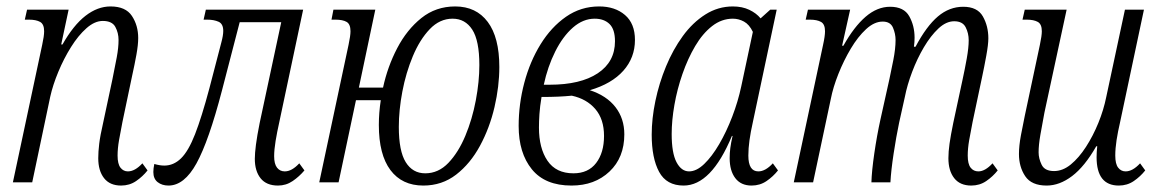

<svg xmlns="http://www.w3.org/2000/svg" viewBox="-20 -566 3604 596"><path d="M356 10Q321 10 303 -13Q285 -36 285 -75Q285 -95 288 -120Q291 -145 300 -184L329 -320Q337 -359 342.5 -388.5Q348 -418 348 -442Q348 -464 338 -482.5Q328 -501 299 -501Q274 -501 248.5 -478.5Q223 -456 200.5 -420Q178 -384 161 -343Q144 -302 136 -266L80 0H20L111 -427Q117 -454 117 -469Q117 -491 104.5 -498Q92 -505 70 -505H57L64 -536H193L170 -428H174Q208 -488 245.5 -517Q283 -546 323 -546Q370 -546 389.5 -516.5Q409 -487 409 -448Q409 -427 403.5 -396.5Q398 -366 390 -330L360 -187Q354 -157 349.5 -131Q345 -105 345 -83Q345 -57 354 -45.5Q363 -34 377 -34Q399 -34 422 -59L438 -37Q423 -18 402.5 -4Q382 10 356 10Z M503 10Q483 10 469.5 -0.5Q456 -11 456 -32Q456 -43 459 -57Q476 -52 490 -52Q519 -52 542 -74.5Q565 -97 585.5 -149.5Q606 -202 630 -292L667 -434Q673 -456 673 -470Q673 -492 658.5 -498.5Q644 -505 623 -505H612L619 -536H921L847 -187Q840 -156 835.5 -128.5Q831 -101 831 -81Q831 -57 840 -45.5Q849 -34 864 -34Q886 -34 909 -59L925 -37Q909 -18 888.5 -4Q868 10 843 10Q807 10 789 -12.5Q771 -35 771 -73Q771 -90 774.5 -117Q778 -144 786 -184L853 -497H724L669 -285Q628 -128 590 -59Q552 10 503 10Z M971 0 1062 -427Q1068 -455 1068 -469Q1068 -491 1056 -498Q1044 -505 1021 -505H1009L1015 -536H1145L1094 -294H1169Q1183 -359 1213 -416.5Q1243 -474 1288 -510Q1333 -546 1393 -546Q1458 -546 1494 -498Q1530 -450 1530 -358Q1530 -298 1515 -233.5Q1500 -169 1470 -113.5Q1440 -58 1396 -24Q1352 10 1294 10Q1228 10 1192 -38Q1156 -86 1156 -178Q1156 -216 1162 -255H1085L1031 0ZM1300 -28Q1341 -28 1372 -60.5Q1403 -93 1424.5 -144.5Q1446 -196 1457 -254.5Q1468 -313 1468 -364Q1468 -440 1446 -474Q1424 -508 1385 -508Q1345 -508 1314 -475.5Q1283 -443 1261.5 -391.5Q1240 -340 1229 -282Q1218 -224 1218 -172Q1218 -97 1239.5 -62.5Q1261 -28 1300 -28Z M1754 10Q1672 10 1631 -40.5Q1590 -91 1590 -175Q1590 -243 1607.5 -309Q1625 -375 1658 -428.5Q1691 -482 1737 -514Q1783 -546 1840 -546Q1889 -546 1920 -519.5Q1951 -493 1951 -442Q1951 -387 1915 -346.5Q1879 -306 1811 -286Q1863 -269 1890.5 -233.5Q1918 -198 1918 -149Q1918 -77 1872 -33.5Q1826 10 1754 10ZM1826 -508Q1790 -508 1758.5 -480.5Q1727 -453 1703.5 -406Q1680 -359 1668 -303H1686Q1782 -303 1835.5 -338.5Q1889 -374 1889 -438Q1889 -475 1872 -491.5Q1855 -508 1826 -508ZM1760 -28Q1806 -28 1830.5 -60Q1855 -92 1855 -144Q1855 -196 1828 -227.5Q1801 -259 1755 -269Q1735 -267 1712.5 -266Q1690 -265 1661 -265Q1656 -235 1654.5 -212Q1653 -189 1653 -170Q1653 -106 1679.5 -67Q1706 -28 1760 -28Z M2102 10Q2049 10 2026 -32.5Q2003 -75 2003 -148Q2003 -198 2014.5 -253Q2026 -308 2047.5 -360Q2069 -412 2099.5 -454Q2130 -496 2169.5 -521Q2209 -546 2255 -546Q2284 -546 2306 -535.5Q2328 -525 2341 -509L2371 -536H2391L2317 -187Q2310 -156 2306.5 -130.5Q2303 -105 2303 -83Q2303 -34 2334 -34Q2356 -34 2379 -59L2395 -37Q2380 -18 2359.5 -4Q2339 10 2313 10Q2280 10 2262.5 -13Q2245 -36 2245 -75Q2245 -91 2247 -106.5Q2249 -122 2254 -144H2252Q2188 10 2102 10ZM2119 -34Q2142 -34 2166 -57Q2190 -80 2212.5 -118.5Q2235 -157 2253 -204Q2271 -251 2281 -298L2317 -467Q2306 -490 2289.5 -499Q2273 -508 2255 -508Q2220 -508 2190.5 -485Q2161 -462 2138 -423Q2115 -384 2098.5 -336.5Q2082 -289 2073.5 -240.5Q2065 -192 2065 -150Q2065 -91 2080 -62.5Q2095 -34 2119 -34Z M2995 10Q2960 10 2942 -13Q2924 -36 2924 -75Q2924 -95 2927.5 -120Q2931 -145 2939 -184L2968 -319Q2975 -351 2981 -384.5Q2987 -418 2987 -441Q2987 -463 2977.5 -481.5Q2968 -500 2942 -500Q2917 -500 2893 -477.5Q2869 -455 2848 -419.5Q2827 -384 2811.5 -343Q2796 -302 2789 -266L2771 -185Q2762 -142 2754 -89.5Q2746 -37 2744 0H2685Q2686 -35 2694 -90Q2702 -145 2713 -195L2741 -321Q2746 -344 2753 -379.5Q2760 -415 2760 -442Q2760 -461 2752 -480Q2744 -499 2720 -499Q2694 -499 2668.5 -475.5Q2643 -452 2621 -415Q2599 -378 2582.5 -336.5Q2566 -295 2559 -259L2504 0H2444L2535 -427Q2541 -454 2541 -469Q2541 -491 2528.5 -498Q2516 -505 2494 -505H2481L2488 -536H2619L2594 -424H2598Q2631 -483 2667 -514Q2703 -545 2743 -545Q2786 -545 2802.5 -515.5Q2819 -486 2819 -449Q2819 -442 2818.5 -435Q2818 -428 2817 -421H2822Q2856 -485 2891.5 -515Q2927 -545 2970 -545Q3014 -545 3031 -515Q3048 -485 3048 -447Q3048 -428 3041.5 -392.5Q3035 -357 3029 -329L2999 -187Q2993 -157 2988.5 -131Q2984 -105 2984 -83Q2984 -57 2993 -45.5Q3002 -34 3017 -34Q3038 -34 3061 -59L3077 -37Q3062 -18 3041.5 -4Q3021 10 2995 10Z M3229 10Q3182 10 3162.5 -19Q3143 -48 3143 -88Q3143 -113 3149 -145.5Q3155 -178 3161 -206L3208 -427Q3214 -455 3214 -469Q3214 -491 3201.5 -498Q3189 -505 3167 -505H3154L3161 -536H3291L3222 -216Q3215 -179 3209.5 -147.5Q3204 -116 3204 -93Q3204 -74 3213.5 -54.5Q3223 -35 3252 -35Q3279 -35 3304 -55.5Q3329 -76 3351 -110Q3373 -144 3389.5 -184.5Q3406 -225 3414 -265L3472 -536H3531L3457 -187Q3450 -157 3446 -131Q3442 -105 3442 -83Q3442 -57 3451 -45.5Q3460 -34 3474 -34Q3496 -34 3519 -59L3535 -37Q3520 -18 3499.5 -4Q3479 10 3453 10Q3384 10 3384 -78Q3384 -85 3384.5 -94.5Q3385 -104 3386 -112H3383Q3347 -49 3308 -19.5Q3269 10 3229 10Z"/></svg>

Font: Noto Serif ExtraCondensed Light
Style: Italic
Weight: 300
Width: 2
Italic angle: -12°
Designer: Monotype Design Team
Foundry: Monotype Imaging Inc.
Version: Version 2.014; ttfautohint (v1.8.4.7-5d5b)